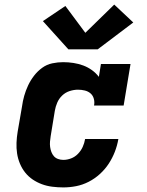

<svg xmlns="http://www.w3.org/2000/svg" viewBox="-20 -809 640 837"><path d="M256 8Q232 8 208 5Q184 2 162.5 -6Q141 -14 122.5 -26.5Q104 -39 90 -56.5Q76 -74 67 -95.5Q58 -117 54.5 -140Q51 -163 52 -187Q53 -211 57 -235L76 -345Q79 -368 85.5 -391Q92 -414 102.5 -436.5Q113 -459 128.5 -479Q144 -499 164 -513.5Q184 -528 208 -533Q232 -538 255 -538Q278 -538 300.5 -534.5Q323 -531 343 -523.5Q363 -516 380.5 -503.5Q398 -491 411 -474L420 -530H549L519 -349H390Q393 -364 389 -378.5Q385 -393 374.5 -402Q364 -411 349.5 -414.5Q335 -418 320 -418Q302 -418 283.5 -412Q265 -406 251 -392.5Q237 -379 229.5 -361.5Q222 -344 219 -326L201 -216Q199 -204 198 -192Q197 -180 198.5 -168.5Q200 -157 204 -146.5Q208 -136 215 -128Q222 -120 233 -116Q244 -112 256 -112Q273 -112 290 -118.5Q307 -125 320 -138.5Q333 -152 340.5 -168.5Q348 -185 351 -203H496Q491 -174 480.5 -147Q470 -120 454 -95.5Q438 -71 415.5 -50.5Q393 -30 366.5 -16.5Q340 -3 312 2.5Q284 8 256 8ZM406 -594H278L167 -717L265 -783L352 -666L478 -789L561 -711Z"/></svg>

Font: Iosevka Curly Slab HvExObl
Style: Regular
Weight: 900
Width: 7
Italic angle: -9°
Monospace: yes
Designer: Belleve Invis
Foundry: Belleve Invis
Version: Version 11.1.0; ttfautohint (v1.8.3)